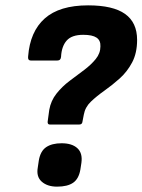

<svg xmlns="http://www.w3.org/2000/svg" viewBox="-20 -686 532 717"><path d="M166 -221Q157 -221 158 -232L164 -276Q170 -310 191 -336.5Q212 -363 240 -384Q268 -405 294 -424.5Q320 -444 337.5 -465.5Q355 -487 355 -513Q356 -535 340.5 -545.5Q325 -556 291 -556Q248 -556 229 -534.5Q210 -513 208 -474Q207 -460 194 -460H96Q89 -460 86.5 -464Q84 -468 85 -475Q92 -568 147 -617Q202 -666 309 -666Q402 -666 447 -634Q492 -602 492 -537Q492 -488 473.5 -453Q455 -418 427 -393Q399 -368 370 -347.5Q341 -327 319.5 -306.5Q298 -286 293 -258L288 -232Q287 -221 276 -221ZM193 11Q157 11 136 -7.5Q115 -26 121 -60L125 -87Q131 -122 152.5 -136.5Q174 -151 210 -151Q249 -151 269 -132.5Q289 -114 284 -78L280 -52Q274 -18 253 -3.5Q232 11 193 11Z"/></svg>

Font: Sofia Sans Semi Condensed ExtraBold
Style: Italic
Weight: 800
Italic angle: -9°
Version: Version 4.100